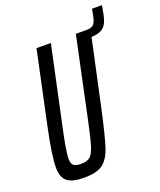

<svg xmlns="http://www.w3.org/2000/svg" viewBox="-145 -870 808 968"><g transform="rotate(-20 259.5 -385.5)"><path d="M519 -779 515 -755Q508 -713 498 -691Q488 -669 469 -658.5Q450 -648 415 -646L340 -298Q309 -156 290.5 -98.5Q272 -41 239.5 -16.5Q207 8 140 8Q75 8 48 -14Q21 -36 21 -89Q21 -152 52 -298L135 -688H212L120 -258Q96 -146 96 -110Q96 -82 107.5 -72.5Q119 -63 147 -63Q180 -63 196 -77Q212 -91 223.5 -127.5Q235 -164 255 -258L346 -688H405Q431 -688 442 -700Q453 -712 459 -742L466 -779Z"/></g></svg>

Font: Saira Ultra Condensed Medium
Style: Italic
Weight: 500
Width: 1
Italic angle: -12°
Designer: Hector Gatti with collaboration of the Omnibus-Type team
Foundry: Omnibus-Type
Version: Version 1.001; ttfautohint (v1.8)